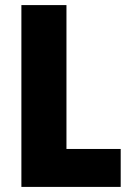

<svg xmlns="http://www.w3.org/2000/svg" viewBox="-20 -734 514 754"><path d="M64 0H454V-149H241V-714H64Z"/></svg>

Font: Noto Sans Condensed Black
Style: Regular
Weight: 900
Width: 3
Designer: Monotype Design Team
Foundry: Monotype Imaging Inc.
Version: Version 2.013